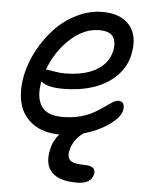

<svg xmlns="http://www.w3.org/2000/svg" viewBox="-56 -587 700 895"><g transform="rotate(5 294.5 -139.5)"><path d="M336.9 262.2Q253.9 262.2 219.2 225.8Q184.6 189.5 199.2 121.1Q207 79.6 235.8 45.9Q158.2 44.4 110.4 8.8Q62.5 -26.9 48.1 -84Q33.7 -141.1 47.9 -213.9Q60.1 -273.9 91.3 -332.3Q122.6 -390.6 166.5 -437.3Q210.4 -483.9 268.8 -512.5Q327.1 -541 388.2 -541Q473.1 -541 514.9 -492.2Q556.6 -443.4 539.1 -356.9Q526.9 -296.4 483.2 -253.2Q439.5 -210 376 -189Q312.5 -168 234.9 -168Q159.2 -168 131.8 -193.8Q117.2 -122.1 143.1 -79.6Q168.9 -37.1 244.1 -37.1Q287.6 -37.1 325.4 -47.1Q363.3 -57.1 388.4 -71.5Q413.6 -85.9 433.6 -100.3Q453.6 -114.7 470 -124.8Q486.3 -134.8 498 -134.8Q530.3 -134.8 522.9 -91.8Q516.1 -59.6 466.3 -23.9Q416.5 11.7 348.1 30.8Q300.3 64.9 289.1 119.1Q283.2 148.9 299.6 162.8Q315.9 176.8 363.8 176.8Q394 176.8 406 186.8Q418 196.8 414.1 214.8Q404.8 262.2 336.9 262.2ZM152.8 -250Q159.7 -250 186 -245.1Q212.4 -240.2 235.8 -240.2Q327.6 -240.2 384.3 -273.4Q440.9 -306.6 453.1 -366.2Q460.9 -409.7 443.6 -432.4Q426.3 -455.1 379.9 -455.1Q308.6 -455.1 244.1 -396Q179.7 -336.9 147.9 -250Z"/></g></svg>

Font: Shantell Sans Irregular
Style: Italic
Weight: 400
Italic angle: -11.31°
Designer: Stephen Nixon, Anya Danilova, Shantell Martin
Foundry: Arrow Type
Version: Version 1.006;[9816181b4]